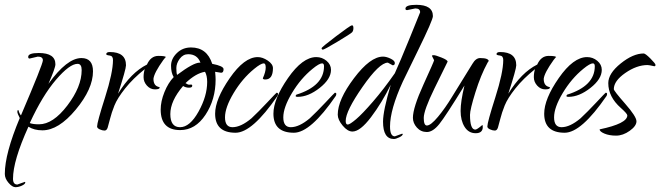

<svg xmlns="http://www.w3.org/2000/svg" viewBox="-45 -510 2741 797"><path d="M112 -275 78 -267Q72 -267 72 -274Q72 -290 116 -290Q185 -290 185 -243Q185 -228 156 -162Q233 -269 293 -269Q341 -269 341 -214Q341 -141 269.5 -55Q198 31 131 31Q97 31 73 16Q9 157 9 232Q9 256 27 256L58 245Q60 245 60 247Q60 254 46 260.5Q32 267 19 267Q6 267 -9.5 249Q-25 231 -25 212Q-25 128 37 -20Q27 -39 27 -46Q27 -53 30 -53L32 -52Q35 -39 42 -31Q133 -244 133 -259.5Q133 -275 112 -275ZM294 -219Q294 -245 277 -245Q244 -245 187.5 -179Q131 -113 79 0V1Q92 6 117 6Q175 6 234.5 -72Q294 -150 294 -219Z M644 -272Q644 -276 633 -261Q595 -208 592 -183Q592 -156 611 -150Q618 -148 618 -147Q618 -139 598.5 -139Q579 -139 565 -154.5Q551 -170 551 -189.5Q551 -209 556 -223Q507 -184 474.5 -143Q442 -102 430 -72Q418 -42 412 -17.5Q406 7 402 19.5Q398 32 389 32Q380 32 369 27Q358 22 358 15Q358 -2 391 -105.5Q424 -209 424 -261Q424 -278 410 -279.5Q396 -281 396 -285Q396 -294 411 -294Q478 -294 478 -239Q478 -223 445 -121Q499 -209 565 -242Q581 -278 612.5 -278Q644 -278 644 -272Z M873 -208 848 -212Q850 -192 850 -180Q850 -97 808 -33.5Q766 30 703 30Q622 30 622 -55Q622 -89 637.5 -127.5Q653 -166 676 -190Q665 -208 665 -237Q665 -266 689 -289.5Q713 -313 748 -313Q814 -313 836 -245Q883 -236 883 -223Q883 -208 873 -208ZM736 -285Q715 -285 701 -266Q687 -247 687 -227.5Q687 -208 690 -199Q758 -250 784 -250H787Q774 -285 736 -285ZM725 -165Q735 -158 741 -158.5Q747 -159 748 -159Q753 -159 753 -154Q753 -146 739.5 -146Q726 -146 715 -153Q662 -91 662 -36.5Q662 18 702.5 18Q743 18 779 -46.5Q815 -111 815 -170Q815 -196 806 -212Q768 -206 725 -165Z M1103 -125Q1109 -125 1109 -120.5Q1109 -116 1107 -112Q1002 41 933 41Q848 41 848 -38Q848 -98 908.5 -185.5Q969 -273 1025 -273Q1045 -273 1066.5 -258.5Q1088 -244 1088 -227Q1088 -180 1056 -180Q1047 -180 1046 -185Q1058 -212 1058 -229.5Q1058 -247 1050 -247Q1038 -247 1010 -224Q961 -184 925 -124Q889 -64 889 -23Q889 18 920 18Q955 18 999 -19Q1027 -45 1064.5 -85Q1102 -125 1103 -125Z M1345 -125Q1351 -125 1351 -120.5Q1351 -116 1349 -112Q1244 41 1175 41Q1090 41 1090 -38Q1090 -99 1150.5 -186Q1211 -273 1268 -273Q1292 -273 1310.5 -257.5Q1329 -242 1329 -220Q1329 -182 1282 -145Q1235 -108 1191 -108Q1182 -108 1182 -112L1185 -117Q1300 -153 1300 -235Q1300 -247 1292 -247Q1280 -247 1252 -224Q1203 -184 1167 -124Q1131 -64 1131 -23Q1131 18 1162 18Q1197 18 1241 -19Q1269 -45 1306.5 -85Q1344 -125 1345 -125ZM1290 -310Q1290 -314 1350 -359.5Q1410 -405 1416 -405Q1422 -405 1422 -393.5Q1422 -382 1416.5 -376Q1411 -370 1356 -337Q1301 -304 1295.5 -304Q1290 -304 1290 -310Z M1679 -475 1645 -468Q1638 -468 1638 -474Q1638 -490 1683 -490Q1752 -490 1752 -443Q1752 -427 1690.5 -301.5Q1629 -176 1627 -171Q1574 -55 1574 15Q1574 56 1594 56L1624 45L1627 46Q1627 53 1612.5 60Q1598 67 1590 67Q1545 67 1545 -5Q1545 -50 1577 -158Q1540 -83 1495 -23.5Q1450 36 1418 36Q1398 36 1377.5 11.5Q1357 -13 1357 -34Q1357 -96 1424.5 -185.5Q1492 -275 1545 -275Q1559 -275 1576.5 -266.5Q1594 -258 1594 -248.5Q1594 -239 1585 -239L1565 -250Q1530 -250 1460 -149.5Q1390 -49 1390 -8Q1390 7 1398.5 7Q1407 7 1433 -15Q1459 -37 1503.5 -88.5Q1548 -140 1594 -206Q1614 -250 1656.5 -354Q1699 -458 1699 -459Q1699 -475 1679 -475Z M1757 -260 1748 -278Q1748 -281 1755.5 -281Q1763 -281 1788 -271Q1813 -261 1813 -254Q1803 -234 1758.5 -143Q1714 -52 1714 -20.5Q1714 11 1727 11Q1743 11 1773 -25Q1803 -61 1832 -109L1916 -245Q1930 -269 1948 -269Q1984 -269 1984 -255Q1984 -259 1979 -250Q1951 -199 1928.5 -127Q1906 -55 1906 -33Q1906 28 1928 28Q1935 28 1957 9Q1959 9 1959 17Q1959 43 1929.5 43Q1900 43 1883.5 16.5Q1867 -10 1867 -49.5Q1867 -89 1883 -155Q1805 -28 1778.5 5Q1752 38 1727 38Q1702 38 1685.5 19.5Q1669 1 1669 -21Q1669 -63 1713 -159.5Q1757 -256 1757 -260Z M2264 -272Q2264 -276 2253 -261Q2215 -208 2212 -183Q2212 -156 2231 -150Q2238 -148 2238 -147Q2238 -139 2218.5 -139Q2199 -139 2185 -154.5Q2171 -170 2171 -189.5Q2171 -209 2176 -223Q2127 -184 2094.5 -143Q2062 -102 2050 -72Q2038 -42 2032 -17.5Q2026 7 2022 19.5Q2018 32 2009 32Q2000 32 1989 27Q1978 22 1978 15Q1978 -2 2011 -105.5Q2044 -209 2044 -261Q2044 -278 2030 -279.5Q2016 -281 2016 -285Q2016 -294 2031 -294Q2098 -294 2098 -239Q2098 -223 2065 -121Q2119 -209 2185 -242Q2201 -278 2232.5 -278Q2264 -278 2264 -272Z M2469 -125Q2475 -125 2475 -120.5Q2475 -116 2473 -112Q2368 41 2299 41Q2214 41 2214 -38Q2214 -99 2274.5 -186Q2335 -273 2392 -273Q2416 -273 2434.5 -257.5Q2453 -242 2453 -220Q2453 -182 2406 -145Q2359 -108 2315 -108Q2306 -108 2306 -112L2309 -117Q2424 -153 2424 -235Q2424 -247 2416 -247Q2404 -247 2376 -224Q2327 -184 2291 -124Q2255 -64 2255 -23Q2255 18 2286 18Q2321 18 2365 -19Q2393 -45 2430.5 -85Q2468 -125 2469 -125Z M2671 -235Q2649 -240 2643 -240Q2598 -240 2550.5 -207Q2503 -174 2503 -140Q2503 -133 2550 -79.5Q2597 -26 2597 -6.5Q2597 13 2569 33Q2541 53 2512.5 53Q2484 53 2464 44.5Q2444 36 2444 27Q2559 3 2559 -31Q2559 -38 2532 -62Q2480 -108 2480 -165Q2480 -205 2531.5 -246.5Q2583 -288 2627 -288Q2634 -288 2655 -267Q2676 -246 2676 -240.5Q2676 -235 2671 -235Z"/></svg>

Font: Qwigley
Style: Regular
Weight: 400
Designer: Robert E. Leuschke
Foundry: Robert E. Leuschke
Version: Version 1.003